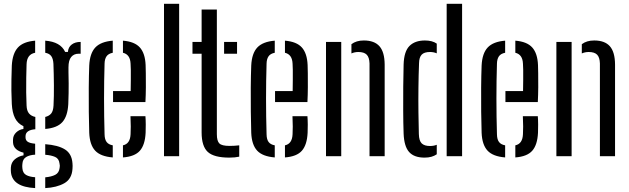

<svg xmlns="http://www.w3.org/2000/svg" viewBox="-20 -820 3302 1008"><path d="M164.5 167.5Q46 161.5 37.5 85Q37 79.5 36.8 73Q36.5 66.5 37 60Q38.5 32.5 58 16.2Q77.5 0 103.5 -4.5V-18.5Q51.5 -31.5 48.5 -70.5Q48 -77.5 48.2 -81.2Q48.5 -85 48.5 -90Q49.5 -110 65.2 -125Q81 -140 103 -143V-157.5Q73 -171.5 58.8 -200Q44.5 -228.5 42 -273.5Q40 -314 39.8 -343.5Q39.5 -373 40 -403.2Q40.5 -433.5 42 -476Q45.5 -539.5 74 -570.5Q102.5 -601.5 164.5 -606.5V-543Q121 -535 119.5 -482.5Q118.5 -451.5 117.8 -412.5Q117 -373.5 117.5 -334.8Q118 -296 119.5 -266Q120.5 -238.5 132.2 -224.5Q144 -210.5 165.5 -206V-141.5Q114 -137.5 114 -104.5V-99Q114 -83.5 125.5 -75.8Q137 -68 164.5 -65.5V-8Q135 -6.5 117 4.5Q99 15.5 97.5 41Q96.5 46 96.8 51.8Q97 57.5 97.5 63.5Q99.5 88.5 117 98.5Q134.5 108.5 164.5 110.5ZM217.5 -143V-206Q238 -211 248.8 -224.2Q259.5 -237.5 261 -266Q263.5 -313 263 -373.2Q262.5 -433.5 260.5 -485Q259 -511.5 249.2 -525.2Q239.5 -539 217.5 -543V-606.5Q297.5 -600.5 322 -547.5H336.5Q338.5 -572.5 356.5 -586.2Q374.5 -600 403.5 -600V-538H393Q368 -538 353.8 -520.8Q339.5 -503.5 339.5 -466.5V-441Q340.5 -408 340.5 -382.2Q340.5 -356.5 340.2 -331.2Q340 -306 338.5 -273.5Q335 -209.5 307.2 -178.8Q279.5 -148 217.5 -143ZM217.5 167.5V111Q250 108 270 97.8Q290 87.5 293 61.5Q295.5 50 292.5 38.5Q289.5 12.5 269.2 3.8Q249 -5 217.5 -7.5V-63Q285 -58 321 -35.5Q357 -13 360.5 37.5Q361 43.5 361.2 51Q361.5 58.5 360.5 67Q357 120 317.2 142.2Q277.5 164.5 217.5 167.5Z M448.5 -123Q447 -170.5 446.2 -233.2Q445.5 -296 446 -360.2Q446.5 -424.5 448.5 -476Q451.5 -540 480.5 -570.8Q509.5 -601.5 572 -606.5V-543Q549 -538.5 539.2 -524.2Q529.5 -510 529 -486Q523.5 -305 529 -115Q529.5 -88 539.8 -74.5Q550 -61 572 -57V6.5Q508 1.5 479.5 -29.2Q451 -60 448.5 -123ZM573.5 -284V-342H666Q666.5 -371 666.8 -400.5Q667 -430 666.8 -453.2Q666.5 -476.5 665.5 -486Q663.5 -534 625.5 -543V-606.5Q687 -601.5 714.5 -570.5Q742 -539.5 744.5 -478.5Q745 -467 745.5 -434.8Q746 -402.5 745.8 -361.8Q745.5 -321 743.5 -284ZM625.5 6.5V-57Q663.5 -65 665.5 -115.5Q666.5 -130.5 666.5 -156Q666.5 -181.5 665 -210H743.5Q745 -193 745.2 -166Q745.5 -139 744.5 -123Q741.5 -59.5 714.5 -28.8Q687.5 2 625.5 6.5Z M841 0V-800H920.5V0Z M990.5 -538V-600H1038.5V-770H1118.5V-115.5Q1118.5 -79.5 1131.8 -66.8Q1145 -54 1185 -54Q1200.5 -54 1211 -54.8Q1221.5 -55.5 1236 -57V2.5Q1214 7.5 1184 7.5Q1103.5 7.5 1071 -22.2Q1038.5 -52 1038.5 -124.5V-538ZM1156.5 -538V-600H1224.5V-538Z M1299 -123Q1297.5 -170.5 1296.8 -233.2Q1296 -296 1296.5 -360.2Q1297 -424.5 1299 -476Q1302 -540 1331 -570.8Q1360 -601.5 1422.5 -606.5V-543Q1399.5 -538.5 1389.8 -524.2Q1380 -510 1379.5 -486Q1374 -305 1379.5 -115Q1380 -88 1390.2 -74.5Q1400.5 -61 1422.5 -57V6.5Q1358.5 1.5 1330 -29.2Q1301.5 -60 1299 -123ZM1424 -284V-342H1516.5Q1517 -371 1517.2 -400.5Q1517.5 -430 1517.2 -453.2Q1517 -476.5 1516 -486Q1514 -534 1476 -543V-606.5Q1537.5 -601.5 1565 -570.5Q1592.5 -539.5 1595 -478.5Q1595.5 -467 1596 -434.8Q1596.5 -402.5 1596.2 -361.8Q1596 -321 1594 -284ZM1476 6.5V-57Q1514 -65 1516 -115.5Q1517 -130.5 1517 -156Q1517 -181.5 1515.5 -210H1594Q1595.5 -193 1595.8 -166Q1596 -139 1595 -123Q1592 -59.5 1565 -28.8Q1538 2 1476 6.5Z M1920 0V-487Q1919 -519 1905.2 -533Q1891.5 -547 1861 -547Q1842 -547 1825 -539.5V-588Q1850.5 -607.5 1890 -607.5Q1945.5 -607.5 1972.2 -577.2Q1999 -547 1999.5 -481V0ZM1691.5 0V-600H1771.5V0Z M2325 0V-800H2406V0ZM2099 -119Q2097 -173.5 2096.8 -238.2Q2096.5 -303 2097 -366.5Q2097.5 -430 2099 -481Q2101 -550 2129.8 -578.8Q2158.5 -607.5 2211 -607.5Q2249.5 -607.5 2273 -591V-540Q2257 -547 2237.5 -547Q2207 -547 2193.8 -533Q2180.5 -519 2180 -488.5Q2177.5 -426.5 2176.8 -359.5Q2176 -292.5 2176.8 -229.5Q2177.5 -166.5 2179 -116Q2180 -80.5 2194.2 -67Q2208.5 -53.5 2237 -53.5Q2258 -53.5 2273 -60V-10Q2260.5 -1.5 2245 3Q2229.5 7.5 2209 7.5Q2154 7.5 2127.8 -22Q2101.5 -51.5 2099 -119Z M2508.5 -123Q2507 -170.5 2506.2 -233.2Q2505.5 -296 2506 -360.2Q2506.5 -424.5 2508.5 -476Q2511.5 -540 2540.5 -570.8Q2569.5 -601.5 2632 -606.5V-543Q2609 -538.5 2599.2 -524.2Q2589.5 -510 2589 -486Q2583.5 -305 2589 -115Q2589.5 -88 2599.8 -74.5Q2610 -61 2632 -57V6.5Q2568 1.5 2539.5 -29.2Q2511 -60 2508.5 -123ZM2633.5 -284V-342H2726Q2726.5 -371 2726.8 -400.5Q2727 -430 2726.8 -453.2Q2726.5 -476.5 2725.5 -486Q2723.5 -534 2685.5 -543V-606.5Q2747 -601.5 2774.5 -570.5Q2802 -539.5 2804.5 -478.5Q2805 -467 2805.5 -434.8Q2806 -402.5 2805.8 -361.8Q2805.5 -321 2803.5 -284ZM2685.5 6.5V-57Q2723.5 -65 2725.5 -115.5Q2726.5 -130.5 2726.5 -156Q2726.5 -181.5 2725 -210H2803.5Q2805 -193 2805.2 -166Q2805.5 -139 2804.5 -123Q2801.5 -59.5 2774.5 -28.8Q2747.5 2 2685.5 6.5Z M3129.5 0V-487Q3128.5 -519 3114.8 -533Q3101 -547 3070.5 -547Q3051.5 -547 3034.5 -539.5V-588Q3060 -607.5 3099.5 -607.5Q3155 -607.5 3181.8 -577.2Q3208.5 -547 3209 -481V0ZM2901 0V-600H2981V0Z"/></svg>

Font: Big Shoulders Stencil Text
Style: Regular
Weight: 400
Designer: Patric King
Foundry: XO Type Co
Version: Version 1.000